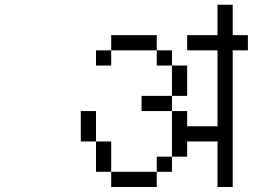

<svg xmlns="http://www.w3.org/2000/svg" viewBox="-20 -832 1040 790"><path d="M1000 -625V-687.5H937.5Q937.5 -687.5 937.5 -812.5H875Q875 -812.5 875 -687.5H750V-625H875V-312.5H750V-375H687.5V-187.5H625V-125H437.5V-62.5H625V-125H687.5V-187.5H750V-250H875V-62.5H937.5V-625ZM437.5 -125Q437.5 -125 437.5 -250H375Q375 -250 375 -125ZM375 -250Q375 -250 375 -375H312.5Q312.5 -375 312.5 -250ZM687.5 -375V-437.5H562.5V-375ZM687.5 -437.5H750Q750 -437.5 750 -562.5H687.5Q687.5 -562.5 687.5 -437.5ZM687.5 -562.5V-625H625V-562.5ZM437.5 -625H375V-562.5H437.5ZM437.5 -625H625V-687.5H437.5Z"/></svg>

Font: Unifont
Style: Regular
Weight: 500
Version: Version 15.1.04